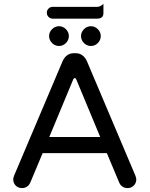

<svg xmlns="http://www.w3.org/2000/svg" viewBox="-20 -961 769 987"><path d="M220.7 -895.5Q220.7 -908.2 229.5 -917Q238.3 -925.8 251 -925.8H479.5Q496.1 -925.8 511.7 -941.4Q511.7 -925.8 511.7 -893.6Q511.7 -865.2 479.5 -865.2H251Q238.3 -865.2 229.5 -874Q220.7 -882.8 220.7 -895.5ZM232.4 -775.4Q232.4 -795.9 247.6 -811Q262.7 -826.2 283.2 -826.2Q303.7 -826.2 318.8 -811Q334 -795.9 334 -775.4Q334 -754.9 318.8 -739.7Q303.7 -724.6 283.2 -724.6Q262.7 -724.6 247.6 -739.7Q232.4 -754.9 232.4 -775.4ZM396.5 -775.4Q396.5 -795.9 411.6 -811Q426.8 -826.2 447.3 -826.2Q467.8 -826.2 482.9 -811Q498 -795.9 498 -775.4Q498 -754.9 482.9 -739.7Q467.8 -724.6 447.3 -724.6Q426.8 -724.6 411.6 -739.7Q396.5 -754.9 396.5 -775.4ZM47.9 -39.1Q47.9 -45.9 52.7 -58.6L301.8 -646.5Q310.5 -666 325.2 -676.8Q339.8 -687.5 359.4 -687.5H369.1Q388.7 -687.5 403.3 -676.8Q418 -666 426.8 -646.5L675.8 -58.6Q680.7 -45.9 680.7 -39.1Q680.7 -20.5 668 -7.3Q655.3 5.9 635.7 5.9Q621.1 5.9 609.9 -1.5Q598.6 -8.8 592.8 -22.5L529.3 -173.8H199.2L135.7 -22.5Q129.9 -8.8 118.7 -1.5Q107.4 5.9 92.8 5.9Q73.2 5.9 60.5 -7.3Q47.9 -20.5 47.9 -39.1ZM364.3 -559.6Q359.4 -559.6 356.4 -552.7L233.4 -256.8H495.1L372.1 -552.7Q369.1 -559.6 364.3 -559.6Z"/></svg>

Font: YuPearl-Regular
Style: Regular
Weight: 400
Designer: Max Yao
Foundry: Max-Everyday
Version: Version 1.011; ttfautohint (v1.8.3)